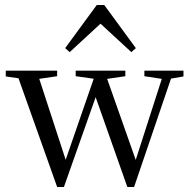

<svg xmlns="http://www.w3.org/2000/svg" viewBox="-20 -741 758 766"><path d="M208 5H235L365 -363L369 -372H355L488 5H515L673 -459H636L517 -89L513 -76H531L396 -459H365L237 -89L232 -76H251L126 -459H43ZM3 -436 93 -423H113L208 -437V-459H3ZM282 -437 367 -425H399L480 -437V-459H282ZM556 -437 634 -425H649L712 -436V-459H556ZM504 -533 522 -549 396 -721H366L240 -549L258 -533L413 -676H349Z"/></svg>

Font: Source Serif 4 48pt
Style: Regular
Weight: 400
Designer: Frank Grie√ühammer
Foundry: Adobe Systems Incorporated
Version: Version 4.004;hotconv 1.0.116;makeotfexe 2.5.65601